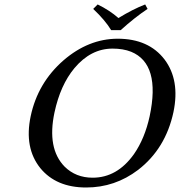

<svg xmlns="http://www.w3.org/2000/svg" viewBox="-20 -832 808 862"><path d="M479 -696.8Q451.7 -741.7 398.4 -792L418.5 -812Q473.1 -785.2 511.7 -751Q577.1 -791 631.8 -812L642.6 -792Q584.5 -753.4 522 -696.8ZM485.4 -613.8Q387.7 -613.8 314 -525.9Q251 -450.2 224.6 -327.1Q190.4 -165.5 270 -84Q320.3 -34.2 396 -34.2Q505.9 -34.2 581.1 -139.6Q629.9 -209.5 651.9 -310.1Q701.7 -544.9 568.8 -599.6Q533.2 -613.8 485.4 -613.8ZM758.8 -329.1Q723.6 -164.6 600.1 -69.3Q496.1 9.8 366.7 9.8Q232.4 9.8 161.1 -77.1Q87.9 -168 117.7 -310.1Q149.4 -460.4 265.6 -561.5Q377.4 -657.7 507.8 -658.2Q647.5 -658.2 718.8 -564.9Q788.6 -472.2 758.8 -329.1Z"/></svg>

Font: Linux Biolinum Slanted O
Style: Slanted
Weight: 400
Designer: Philipp H. Poll
Foundry: Philipp H. Poll
Version: Version 1.0.4